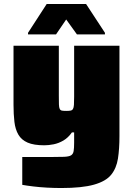

<svg xmlns="http://www.w3.org/2000/svg" viewBox="-20 -740 668 966"><path d="M289 206Q253 206 216.5 204Q180 202 147 198Q114 194 92 190V50Q116 50 139 50Q162 50 185 50Q208 50 231 50Q276 50 301.5 49Q327 48 337.5 41.5Q348 35 350.5 20Q353 5 353 -23V-74H342Q323 -47 299 -33Q275 -19 250 -14Q225 -9 203 -9Q150 -9 119 -22.5Q88 -36 72.5 -62.5Q57 -89 52.5 -127Q48 -165 48 -213V-510H276V-259Q276 -230 276.5 -214.5Q277 -199 280.5 -192Q284 -185 291.5 -183.5Q299 -182 313 -182Q327 -182 335 -183.5Q343 -185 347 -191.5Q351 -198 352 -212.5Q353 -227 353 -254V-510H581V-55Q581 9 573.5 57.5Q566 106 539.5 139Q513 172 453 189Q393 206 289 206ZM121 -567V-575L215 -720H413L508 -575V-567H367L313 -642L262 -567Z"/></svg>

Font: Saira SemiExpanded Black
Style: Regular
Weight: 900
Width: 6
Designer: Hector Gatti with collaboration of the Omnibus-Type team
Foundry: Omnibus-Type
Version: Version 1.101